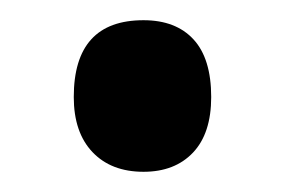

<svg xmlns="http://www.w3.org/2000/svg" viewBox="-20 -160 283 190"><path d="M53 -64Q53 -140 122 -140Q154 -140 171.5 -121Q189 -102 189 -64Q189 -28 171 -9Q153 10 122 10Q90 10 71.5 -9.5Q53 -29 53 -64Z"/></svg>

Font: Noto Sans Arabic ExtCond SemBd
Style: Regular
Weight: 600
Width: 2
Designer: Monotype Design Team, Nadine Chahine, Nizar Qandah and Khaled Hosny
Foundry: Monotype Imaging Inc.
Version: Version 2.012; ttfautohint (v1.8.4.7-5d5b)